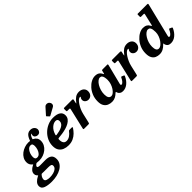

<svg xmlns="http://www.w3.org/2000/svg" viewBox="77 -1988 3446 3446"><g transform="rotate(-45 1800.0 -265.0)"><path d="M-70 155Q-70 109.5 -37 74.8Q-4 40 39.5 19.5Q55 11.5 57.8 9.2Q60.5 7 55.2 3.8Q50 0.5 41 -10Q22 -32 22 -62.5Q22 -103 48.8 -133.2Q75.5 -163.5 115 -182.5Q135.5 -192 135 -193.5Q134.5 -195 119 -208.5Q75.5 -244.5 75.5 -306Q75.5 -356.5 99.2 -398.5Q123 -440.5 163 -471Q203 -501.5 251.8 -518.2Q300.5 -535 350.5 -535Q368.5 -535 383 -532Q390 -531 392.5 -532.8Q395 -534.5 397.5 -542Q408.5 -575 425.8 -604.2Q443 -633.5 469.2 -651.5Q495.5 -669.5 532.5 -669.5Q582 -669.5 610.5 -642Q639 -614.5 639 -579Q639 -550 619.2 -528Q599.5 -506 566 -506Q537.5 -506 515.8 -523Q494 -540 494 -567.5Q494 -588.5 502 -597Q510 -605.5 501 -605.5Q487.5 -605.5 473 -584.2Q458.5 -563 448.5 -529.5Q446.5 -522 447.8 -520.2Q449 -518.5 455.5 -515.5Q492 -499 512.5 -469Q533 -439 533 -395.5Q533 -345 510.8 -302.8Q488.5 -260.5 450.5 -229.8Q412.5 -199 365.2 -182Q318 -165 267.5 -165Q256 -165 244.8 -165.5Q233.5 -166 223.5 -167.5Q207.5 -169.5 199 -169Q190.5 -168.5 180.5 -160Q168 -151.5 159.2 -140.8Q150.5 -130 150.5 -118Q150.5 -104 168.2 -99Q186 -94 217.5 -94Q230 -94 256 -94.2Q282 -94.5 308.2 -94.8Q334.5 -95 348.5 -95Q420 -95 461.2 -65.2Q502.5 -35.5 502.5 35.5Q502.5 91 474.2 133.5Q446 176 397.2 204.8Q348.5 233.5 286.2 248Q224 262.5 156 262.5Q54.5 262.5 -7.8 238.2Q-70 214 -70 155ZM224 -293.5Q224 -267.5 234.2 -248.8Q244.5 -230 278 -230Q311 -230 336.2 -256.8Q361.5 -283.5 375.5 -324.2Q389.5 -365 389.5 -406.5Q389.5 -428.5 381.8 -449.2Q374 -470 340 -470Q307 -470 280.8 -443.2Q254.5 -416.5 239.2 -376Q224 -335.5 224 -293.5ZM112 43Q92.5 63 83.2 86.8Q74 110.5 74 128.5Q74 159.5 106.2 171.8Q138.5 184 181.5 184Q231.5 184 275.5 172Q319.5 160 346.5 136.2Q373.5 112.5 373.5 77.5Q373.5 52.5 354.5 43.2Q335.5 34 290 34H191Q180.5 34 170.2 33.8Q160 33.5 150 33Q133.5 31.5 127 32.8Q120.5 34 112 43Z M1126.5 -765Q1147 -737 1141.5 -711Q1136 -685 1110.5 -671L969.5 -593.5Q959.5 -587.5 952 -595.5L915.5 -633.5Q907 -642.5 915.5 -650.5L1023 -770.5Q1036.5 -786 1056.5 -790Q1076.5 -794 1095.8 -787.5Q1115 -781 1126.5 -765ZM614 -180Q614 -251.5 643.2 -315.5Q672.5 -379.5 723.2 -428.8Q774 -478 839.2 -506.5Q904.5 -535 976 -535Q1071.5 -535 1120.2 -502Q1169 -469 1169 -407.5Q1169 -362 1144.8 -329.5Q1120.5 -297 1080.5 -274.5Q1040.5 -252 991.8 -238Q943 -224 892.8 -216.5Q842.5 -209 799.5 -205.5Q786 -204.5 781.8 -198.2Q777.5 -192 777.5 -176.5Q777.5 -66.5 858.5 -66.5Q902.5 -66.5 942.2 -93.5Q982 -120.5 1009.5 -159.5Q1015 -167 1020 -170Q1025 -173 1039 -173H1084.5Q1102.5 -173 1106.2 -168.2Q1110 -163.5 1101.5 -150.5Q1075.5 -109 1037.2 -71Q999 -33 947.2 -9Q895.5 15 829 15Q769 15 720.2 -4.5Q671.5 -24 642.8 -66.8Q614 -109.5 614 -180ZM809 -271.5Q846 -276.5 883.5 -285.8Q921 -295 952 -310.5Q983 -326 1001.8 -350Q1020.5 -374 1020.5 -408Q1020.5 -462.5 968.5 -462.5Q918.5 -462.5 869 -419Q819.5 -375.5 795 -297Q790 -281.5 792 -275.8Q794 -270 809 -271.5Z M1249.5 -520H1439Q1457.5 -520 1464.8 -516Q1472 -512 1468 -495.5L1456.5 -444Q1452 -424.5 1454 -420.8Q1456 -417 1471 -438.5Q1501.5 -482 1541.8 -509.2Q1582 -536.5 1634.5 -536.5Q1690 -536.5 1725.8 -506.2Q1761.5 -476 1761.5 -425Q1761.5 -375 1732.2 -343.8Q1703 -312.5 1660 -312.5Q1623.5 -312.5 1598 -335Q1572.5 -357.5 1572.5 -388Q1572.5 -410 1578 -421.2Q1583.5 -432.5 1589 -438Q1594.5 -443.5 1594.5 -448Q1594.5 -456.5 1581 -456.5Q1560.5 -456.5 1535.5 -434.2Q1510.5 -412 1486 -375Q1461.5 -338 1441.2 -292.8Q1421 -247.5 1410.5 -201L1370 -26Q1366.5 -10.5 1362.5 -5.2Q1358.5 0 1338.5 0H1242Q1223.5 0 1219.8 -4.5Q1216 -9 1219.5 -23L1311 -415Q1314.5 -431.5 1311.5 -435.8Q1308.5 -440 1288.5 -440H1251.5Q1237 -440 1234.2 -444.5Q1231.5 -449 1231.5 -463.5V-502Q1231.5 -513 1235 -516.5Q1238.5 -520 1249.5 -520Z M2417.5 -145.5Q2383 -71.5 2328 -27Q2273 17.5 2206 17.5Q2169 17.5 2145.8 1.2Q2122.5 -15 2113 -39Q2111 -47 2109.5 -51.5Q2108 -56 2107 -59.5Q2103.5 -65.5 2099 -64.2Q2094.5 -63 2085.5 -55Q2055 -24 2016.8 -4.5Q1978.5 15 1933.5 15Q1886.5 15 1845 -2.2Q1803.5 -19.5 1777.5 -61Q1751.5 -102.5 1751.5 -175Q1751.5 -254 1778.5 -319.5Q1805.5 -385 1848.5 -433.2Q1891.5 -481.5 1941.8 -507.8Q1992 -534 2038.5 -534Q2090 -534 2121.2 -514Q2152.5 -494 2170 -457Q2177 -441 2180.8 -441.2Q2184.5 -441.5 2189 -460.5L2199 -505.5Q2200.5 -513.5 2204.5 -516.8Q2208.5 -520 2220.5 -520H2332.5Q2350 -520 2352.5 -516Q2355 -512 2352 -499L2256 -120Q2253.5 -110.5 2253.5 -101Q2253.5 -84.5 2269.5 -84.5Q2289 -84.5 2312.2 -109.8Q2335.5 -135 2354 -176Q2359.5 -188 2363.5 -189.5Q2367.5 -191 2378.5 -186.5L2409 -173.5Q2421.5 -168 2422.8 -163.5Q2424 -159 2417.5 -145.5ZM2152 -320Q2152 -355 2146.2 -384.8Q2140.5 -414.5 2125.8 -433Q2111 -451.5 2083.5 -451.5Q2056 -451.5 2027.8 -428.2Q1999.5 -405 1976 -366Q1952.5 -327 1938.2 -278.8Q1924 -230.5 1924 -180Q1924 -68 1996 -68Q2021 -68 2048 -89.5Q2075 -111 2098.8 -147.5Q2122.5 -184 2137.2 -228.8Q2152 -273.5 2152 -320Z M2467 -520H2656.5Q2675 -520 2682.2 -516Q2689.5 -512 2685.5 -495.5L2674 -444Q2669.5 -424.5 2671.5 -420.8Q2673.5 -417 2688.5 -438.5Q2719 -482 2759.2 -509.2Q2799.5 -536.5 2852 -536.5Q2907.5 -536.5 2943.2 -506.2Q2979 -476 2979 -425Q2979 -375 2949.8 -343.8Q2920.5 -312.5 2877.5 -312.5Q2841 -312.5 2815.5 -335Q2790 -357.5 2790 -388Q2790 -410 2795.5 -421.2Q2801 -432.5 2806.5 -438Q2812 -443.5 2812 -448Q2812 -456.5 2798.5 -456.5Q2778 -456.5 2753 -434.2Q2728 -412 2703.5 -375Q2679 -338 2658.8 -292.8Q2638.5 -247.5 2628 -201L2587.5 -26Q2584 -10.5 2580 -5.2Q2576 0 2556 0H2459.5Q2441 0 2437.2 -4.5Q2433.5 -9 2437 -23L2528.5 -415Q2532 -431.5 2529 -435.8Q2526 -440 2506 -440H2469Q2454.5 -440 2451.8 -444.5Q2449 -449 2449 -463.5V-502Q2449 -513 2452.5 -516.5Q2456 -520 2467 -520Z M3637 -149Q3602.5 -73.5 3547.2 -28Q3492 17.5 3423.5 17.5Q3383.5 17.5 3359.8 -0.2Q3336 -18 3327 -46.5Q3325.5 -54.5 3325.2 -60Q3325 -65.5 3324.5 -68.5Q3323 -85 3306 -66Q3273 -30 3231.8 -7.5Q3190.5 15 3141 15Q3094 15 3055 -2.2Q3016 -19.5 2992.5 -61Q2969 -102.5 2969 -175Q2969 -254 2996.5 -319.5Q3024 -385 3067.8 -433.2Q3111.5 -481.5 3161.5 -507.8Q3211.5 -534 3256 -534Q3307 -534 3338 -515.5Q3369 -497 3385 -463.5Q3393 -446.5 3398 -445.5Q3403 -444.5 3407 -461L3458 -680Q3460 -690.5 3458 -695.2Q3456 -700 3442 -700H3382.5Q3370.5 -700 3366.2 -703.5Q3362 -707 3362 -720V-760.5Q3362 -771.5 3364.5 -775.8Q3367 -780 3378.5 -780H3602Q3624 -780 3629 -776Q3634 -772 3630 -754.5L3473.5 -120Q3471 -110.5 3471 -101Q3471 -84.5 3487 -84.5Q3507.5 -84.5 3531.2 -111.2Q3555 -138 3574.5 -182Q3578 -189.5 3581 -190.8Q3584 -192 3592.5 -188.5L3628.5 -172Q3638.5 -167.5 3640 -163.5Q3641.5 -159.5 3637 -149ZM3369.5 -320Q3369.5 -355 3364.8 -384.8Q3360 -414.5 3345.5 -433Q3331 -451.5 3301 -451.5Q3273.5 -451.5 3244.5 -428.2Q3215.5 -405 3191 -366Q3166.5 -327 3151.5 -278.8Q3136.5 -230.5 3136.5 -180Q3136.5 -124.5 3152.5 -96.2Q3168.5 -68 3203.5 -68Q3228.5 -68 3257 -89.5Q3285.5 -111 3311.2 -147.5Q3337 -184 3353.2 -228.8Q3369.5 -273.5 3369.5 -320Z"/></g></svg>

Font: Besley*
Style: Bold Italic
Weight: 700
Italic angle: -13°
Designer: Owen Earl
Foundry: indestructible type*
Version: Version 2.000; ttfautohint (v1.8.3)